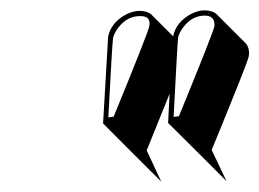

<svg xmlns="http://www.w3.org/2000/svg" viewBox="-20 -665 502 372"><path d="M179.7 -425.8Q179.7 -425.8 189.5 -594.2Q195.3 -621.6 224.6 -637.2Q238.3 -644 251 -644Q266.1 -643.6 273.4 -636.7L315.4 -594.7Q321.3 -622.6 350.6 -638.2Q364.3 -645 377 -645Q392.1 -644.5 399.4 -637.7L456.1 -581.1Q464.4 -571.3 461.9 -555.7Q460.4 -548.3 442.4 -503.2Q424.3 -458 407.2 -416L390.1 -374.5L418.9 -314L362.3 -370.6L305.7 -426.8Q305.7 -428.2 308.6 -483.4L264.2 -373.5L292.5 -313L235.8 -369.6ZM189.9 -437.5 200.2 -439Q265.1 -597.2 269 -613.3Q273.4 -633.3 253.4 -633.8Q251.5 -633.8 251 -633.8Q223.1 -633.8 205.1 -605.5Q200.7 -598.1 199.2 -592.3Q197.3 -580.6 189.9 -437.5ZM316.4 -438.5 326.7 -439.9Q391.6 -598.1 395.5 -614.3Q397 -634.3 377 -634.8Q349.1 -634.8 331.1 -606.4Q326.7 -599.1 325.2 -593.3Q323.7 -581.5 316.4 -438.5Z"/></svg>

Font: Linux Biolinum Shadow O
Style: Italic
Weight: 400
Italic angle: -12°
Designer: Philipp H. Poll
Foundry: Philipp H. Poll
Version: Version 0.6.2